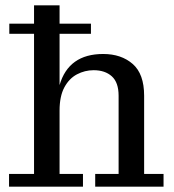

<svg xmlns="http://www.w3.org/2000/svg" viewBox="-20 -702 654 722"><path d="M14 0V-48H108V-575H15V-613H108V-682H204V-613H322V-575H204V-382Q238 -499 368 -499Q436 -499 479 -461.5Q522 -424 522 -342V-48H595V0H338V-48H426V-342Q426 -392 400.5 -415Q375 -438 332 -438Q299 -438 269.5 -422.5Q240 -407 222 -373.5Q204 -340 204 -286V-48H292V0Z"/></svg>

Font: Montagu Slab 144pt
Style: Regular
Weight: 400
Designer: Florian Karsten
Foundry: Florian Karsten
Version: Version 1.000; ttfautohint (v1.8.3)